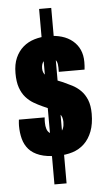

<svg xmlns="http://www.w3.org/2000/svg" viewBox="-56 -786 491 883"><g transform="rotate(-5 189.5 -344.0)"><path d="M159 61V-749H215V61ZM185 -69Q135 -69 103 -80.5Q71 -92 53 -112.5Q35 -133 27.5 -161Q20 -189 20 -222Q20 -226 20.5 -234Q21 -242 22 -250H141Q140 -242 140 -236.5Q140 -231 140 -225Q140 -210 144 -197Q148 -184 158 -177Q168 -170 184 -170Q198 -170 207 -175.5Q216 -181 220.5 -193Q225 -205 225 -222Q225 -246 212 -259.5Q199 -273 178.5 -282.5Q158 -292 135 -302Q115 -311 95.5 -322.5Q76 -334 60 -352Q44 -370 34.5 -397Q25 -424 25 -464Q25 -505 38 -534.5Q51 -564 73.5 -583.5Q96 -603 126 -612Q156 -621 189 -621Q224 -621 252.5 -612.5Q281 -604 302 -586.5Q323 -569 334 -544.5Q345 -520 345 -488Q345 -480 344.5 -470.5Q344 -461 343 -453H224V-473Q224 -490 219.5 -500Q215 -510 206.5 -515Q198 -520 186 -520Q178 -520 171 -517Q164 -514 159 -508Q154 -502 151.5 -494Q149 -486 149 -475Q149 -455 162 -442.5Q175 -430 195 -421.5Q215 -413 239 -404Q259 -395 280.5 -384Q302 -373 319.5 -355.5Q337 -338 347.5 -312Q358 -286 358 -248Q358 -201 345 -167Q332 -133 309 -111Q286 -89 254.5 -79Q223 -69 185 -69Z"/></g></svg>

Font: Archivo ExtraCondensed ExtraBold
Style: Regular
Weight: 800
Width: 2
Designer: Hector Gatti
Foundry: Omnibus-Type
Version: Version 2.001